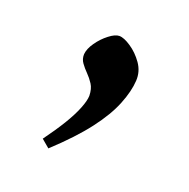

<svg xmlns="http://www.w3.org/2000/svg" viewBox="-60 -156 353 359"><g transform="rotate(20 116.5 23.5)"><path d="M69.1 145 53.1 131.5Q70.3 108 82.4 88.2Q94.5 68.3 100.9 52.2Q107.3 36.2 107.5 26.4Q107.2 12.4 101.5 3.7Q95.8 -5.1 88.9 -12Q82 -18.9 76.6 -26.4Q71.2 -33.8 71.6 -43.5Q72.6 -54.6 81.4 -67.1Q90.2 -79.7 102 -88.8Q113.8 -98 122.1 -98Q131.4 -98 145.5 -88.5Q159.7 -79.1 170.5 -63.8Q181.2 -48.5 180.1 -30Q178.9 -8.7 168.2 18Q157.6 44.7 133.8 75.9Q110 107.1 69.1 145Z"/></g></svg>

Font: Ancizar Serif Light
Style: Italic
Weight: 300
Italic angle: -4°
Designer: Cesar Puertas, Viviana Monsalve, Julian Moncada, Julian Prieto, Jose Castro, Felipe Aragon, Mariel Hernandez, Sara Alarc
Version: Version 8.100